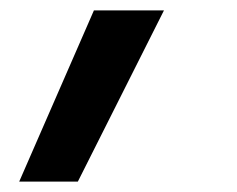

<svg xmlns="http://www.w3.org/2000/svg" viewBox="-20 -178 457 370"><path d="M17 172 161 -158H296L130 172Z"/></svg>

Font: Iosevka Custom
Style: Bold Italic
Weight: 700
Italic angle: -9°
Designer: Belleve Invis
Foundry: Belleve Invis
Version: Version 30.3.1; ttfautohint (v1.8.3)